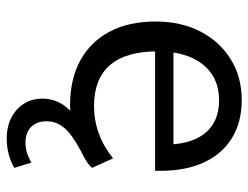

<svg xmlns="http://www.w3.org/2000/svg" viewBox="-106 -450 756 585"><g transform="rotate(90 272.5 -158.0)"><path d="M403 200Q349 200 315 169.5Q281 139 281 91Q281 59 297.5 32Q314 5 344 -13L363 -2Q345 3 331.5 5Q318 7 301 7Q222 7 165 -24Q108 -55 77 -113.5Q46 -172 46 -253Q46 -331 76.5 -390Q107 -449 161 -482.5Q215 -516 285 -516Q353 -516 401.5 -486Q450 -456 475.5 -400.5Q501 -345 501 -268V-252H126V-308H449L421 -272Q423 -357 388 -402Q353 -447 286 -447Q216 -447 176.5 -397Q137 -347 137 -259Q137 -163 179 -114.5Q221 -66 303 -66Q347 -66 387 -80.5Q427 -95 463 -124L492 -60Q485 -52 475 -45Q465 -38 439 -25Q390 1 370 25Q350 49 350 78Q350 109 367.5 126Q385 143 416 143Q444 143 476 125L492 177Q473 188 450.5 194Q428 200 403 200Z"/></g></svg>

Font: Muli Medium
Style: Regular
Weight: 500
Designer: Vernon Adams
Foundry: Vernon Adams
Version: Version 2.100; ttfautohint (v1.8.1.43-b0c9)